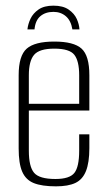

<svg xmlns="http://www.w3.org/2000/svg" viewBox="-20 -650 377 679"><path d="M169 -630Q203 -630 223 -616Q243 -602 251.5 -583Q260 -564 261 -546H236Q231 -577 213 -592.5Q195 -608 169 -608Q141 -608 123 -593Q105 -578 102 -546H77Q79 -565 88 -584Q97 -603 116.5 -616.5Q136 -630 169 -630ZM178 9Q128 9 99.5 -2.5Q71 -14 58.5 -43Q46 -72 46 -125V-384Q46 -453 74.5 -478Q103 -503 172 -503Q241 -503 268.5 -478Q296 -453 296 -384V-259H82V-117Q82 -61 100.5 -39Q119 -17 176 -17Q226 -17 243 -38.5Q260 -60 260 -117V-175H296V-126Q296 -75 284 -45Q272 -15 246.5 -3Q221 9 178 9ZM82 -283H260V-384Q260 -434 243 -456Q226 -478 172 -478Q119 -478 100.5 -456Q82 -434 82 -384Z"/></svg>

Font: Alumni Sans Thin ExtraLight
Style: Regular
Weight: 250
Version: Version 1.018